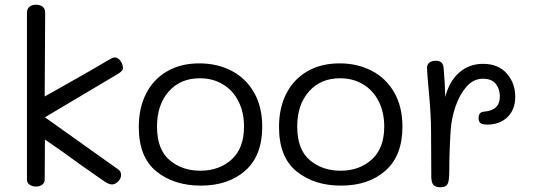

<svg xmlns="http://www.w3.org/2000/svg" viewBox="-20 -784 2259 812"><path d="M94 -23V-730Q94 -746 104 -755Q114 -764 132 -764Q150 -764 160.5 -755.5Q171 -747 171 -730L169 -376L242 -417Q393 -502 442 -532Q457 -541 465 -541Q479 -541 489.5 -526.5Q500 -512 500 -495Q500 -484 478 -471L170 -288L482 -66Q492 -58 492 -44Q492 -29 479.5 -16.5Q467 -4 454 -4Q442 -4 424 -15L321 -87Q248 -141 170 -194L169 -24Q169 -11 158.5 -3Q148 5 132 5Q116 5 105 -3Q94 -11 94 -23Z M567 -247Q567 -327 597.5 -387.5Q628 -448 686 -482Q744 -516 823 -516Q899 -516 959.5 -484.5Q1020 -453 1054.5 -392.5Q1089 -332 1089 -248Q1089 -126 1017.5 -62.5Q946 1 829 1Q716 1 641.5 -59Q567 -119 567 -247ZM1012 -249Q1012 -309 988.5 -355.5Q965 -402 922.5 -427.5Q880 -453 825 -453Q743 -453 693.5 -397Q644 -341 644 -249Q644 -152 697 -107Q750 -62 827 -62Q907 -62 959.5 -109.5Q1012 -157 1012 -249Z M1160 -247Q1160 -327 1190.5 -387.5Q1221 -448 1279 -482Q1337 -516 1416 -516Q1492 -516 1552.5 -484.5Q1613 -453 1647.5 -392.5Q1682 -332 1682 -248Q1682 -126 1610.5 -62.5Q1539 1 1422 1Q1309 1 1234.5 -59Q1160 -119 1160 -247ZM1605 -249Q1605 -309 1581.5 -355.5Q1558 -402 1515.5 -427.5Q1473 -453 1418 -453Q1336 -453 1286.5 -397Q1237 -341 1237 -249Q1237 -152 1290 -107Q1343 -62 1420 -62Q1500 -62 1552.5 -109.5Q1605 -157 1605 -249Z M2159 -375Q2159 -320 2126 -288.5Q2093 -257 2041 -257Q2021 -257 2012.5 -263Q2004 -269 2004 -285Q2004 -311 2029 -312Q2094 -318 2094 -376Q2094 -407 2077 -429Q2060 -451 2022 -451Q1982 -451 1952.5 -417Q1923 -383 1906 -332.5Q1889 -282 1886 -233Q1880 -141 1880 -59Q1880 -18 1872.5 -5Q1865 8 1843 8Q1821 8 1812.5 -2.5Q1804 -13 1804 -39L1803 -230Q1803 -296 1793 -404Q1787 -467 1786 -494Q1785 -510 1795 -518.5Q1805 -527 1823 -527Q1854 -527 1856 -497Q1862 -434 1863 -374Q1880 -440 1922 -477Q1964 -514 2023 -514Q2087 -514 2123 -473.5Q2159 -433 2159 -375Z"/></svg>

Font: Mali
Style: Regular
Weight: 400
Version: Version 1.000; ttfautohint (v1.6)